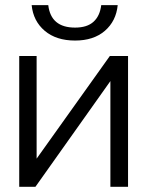

<svg xmlns="http://www.w3.org/2000/svg" viewBox="-20 -714 563 734"><path d="M430 -694.5Q424 -633.5 381 -596.2Q338 -559 267 -559Q195 -559 151 -596.2Q107 -633.5 101 -694.5H164.5Q174.5 -608.5 267 -608.5Q313 -608.5 337.5 -630.8Q362 -653 367 -694.5ZM120 -500V-107.5L400 -500H469.5V0H402V-404L115.5 0H53.5V-500Z"/></svg>

Font: Overused Grotesk Book
Style: Regular
Weight: 375
Version: Version 0.004